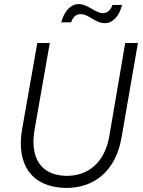

<svg xmlns="http://www.w3.org/2000/svg" viewBox="-20 -910 700 937"><path d="M295 7C440 11 545 -77 573 -238L653 -700H591L513 -243C491 -119 411 -48 297 -52C179 -57 125 -140 149 -279L223 -700H162L88 -280C58 -107 135 2 295 7ZM279 -801H327C335 -826 351 -841 373 -841C393 -841 410 -831 430 -819C456 -803 472 -797 493 -797C530 -797 562 -831 576 -886H529C520 -860 503 -846 483 -846C463 -846 447 -856 426 -868C401 -883 383 -890 363 -890C326 -890 293 -856 279 -801Z"/></svg>

Font: Fixel Text 20240404 Light
Style: Italic
Weight: 300
Width: 4
Italic angle: -10°
Designer: AlfaBravo + MacPaw
Foundry: Kyrylo Tkachov, Marchela Mozhyna, Serhii Makarenko, Maria Weinstein, Zakhar Kryvoshyya
Version: Version 1.211;Glyphs 3.2 (3225)